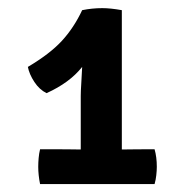

<svg xmlns="http://www.w3.org/2000/svg" viewBox="-20 -770 455 472"><path d="M130 -403Q139.5 -403 155 -402.8Q170.5 -402.5 178.5 -402.5V-534Q178.5 -545.5 179.8 -565.2Q181 -585 182 -605.5Q166 -585.5 144.5 -569.8Q123 -554 94.5 -541Q77 -549.5 64.5 -568.5Q52 -587.5 48.5 -605.5Q102.5 -637.5 132 -669.5Q161.5 -701.5 182 -745Q206.5 -750 231.5 -750Q251.5 -750 279.5 -745V-402.5Q288 -402.5 305.2 -402.8Q322.5 -403 331 -403H360Q365.5 -384 365.5 -360Q365.5 -350.5 364.2 -339.2Q363 -328 360 -317.5H78.5Q74 -340 74 -360Q74 -370 75 -381.5Q76 -393 78.5 -403Z"/></svg>

Font: Signika Negative SemiBold
Style: Regular
Weight: 600
Designer: Anna Giedryś
Foundry: Anna Giedryś
Version: Version 2.000; ttfautohint (v1.8.3) -l 8 -r 50 -G 200 -x 9 -